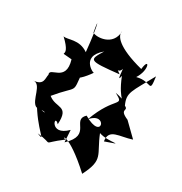

<svg xmlns="http://www.w3.org/2000/svg" viewBox="-215 -877 1039 1095"><g transform="rotate(30 304.0 -329.0)"><path d="M552 -316C475 -349 536 -361 499 -378C466 -449 491 -468 569 -612C584 -498 567 -577 473 -552C520 -624 484 -694 475 -606C300 -651 263 -706 273 -738C271 -636 158 -633 135 -650C116 -752 135 -715 153 -531C86 -578 27 -538 -2 -546C113 -439 -15 -467 103 -455C143 -322 14 -358 33 -313C26 -289 43 -245 -28 -241C29 -251 22 -139 66 -118C166 -129 114 -90 50 -152C131 -7 222 37 147 7C271 19 180 50 304 -43C265 -40 295 -92 482 80C549 -51 501 -53 454 -172C521 -148 630 -188 497 -142C484 -222 560 -208 636 -234ZM300 -104C206 -9 171 -148 220 -95C228 -224 163 -166 104 -215C214 -348 206 -280 193 -423C160 -338 228 -416 252 -453C266 -441 130 -493 242 -587C190 -502 188 -497 383 -518C247 -624 366 -482 384 -555C390 -484 394 -491 399 -517C455 -374 501 -402 417 -416C504 -368 424 -399 354 -205C437 -304 491 -130 338 -220C271 -156 425 -139 305 -25Z"/></g></svg>

Font: Asimov Silicon
Style: Regular
Weight: 400
Designer: Google
Version: Version 2.000980; 2014